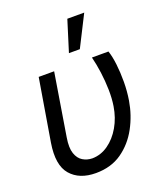

<svg xmlns="http://www.w3.org/2000/svg" viewBox="-143 -866 825 970"><g transform="rotate(-20 269.5 -381.0)"><path d="M98.6 -545.9H181.6L127 -210Q118.2 -156.7 128.9 -125.5Q139.6 -94.2 162.4 -80.6Q185.1 -66.9 212.9 -66.4Q259.3 -66.9 299.1 -95Q338.9 -123 366.5 -170.7Q394 -218.3 403.3 -277.3Q409.7 -317.9 408.7 -364.5Q407.7 -411.1 401.4 -458.3Q395 -505.4 384.8 -545.9H473.6Q483.9 -516.1 489.3 -471.2Q494.6 -426.3 494.4 -375.5Q494.1 -324.7 486.3 -277.3Q474.1 -202.6 438.7 -137.2Q403.3 -71.8 345.2 -31Q287.1 9.8 205.1 9.8Q116.7 9.8 70.6 -43.5Q24.4 -96.7 43 -211.9ZM283.2 -606.4 335 -772.5H425.8L341.8 -606.4Z"/></g></svg>

Font: Inter Tight
Style: Italic
Weight: 400
Italic angle: -9.39999°
Designer: Rasmus Andersson
Foundry: rsms
Version: Version 3.002